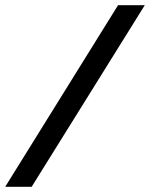

<svg xmlns="http://www.w3.org/2000/svg" viewBox="-45 -720 578 740"><path d="M-25 0 410 -700H513L77 0Z"/></svg>

Font: Bitter
Style: Italic
Weight: 400
Italic angle: -9°
Designer: Sol Matas
Foundry: Sol Matas
Version: Version 1.001